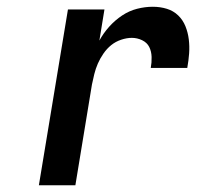

<svg xmlns="http://www.w3.org/2000/svg" viewBox="-20 -548 640 568"><path d="M95 0 181 -520H289L274 -428Q286 -450 303 -469Q320 -488 341 -502Q362 -516 385.5 -522Q409 -528 432 -528Q454 -528 473.5 -522Q493 -516 507 -502.5Q521 -489 528.5 -470.5Q536 -452 538.5 -431.5Q541 -411 539.5 -390Q538 -369 534 -347H426Q429 -363 428.5 -379.5Q428 -396 421.5 -409Q415 -422 400.5 -429Q386 -436 370 -436Q355 -436 338.5 -430.5Q322 -425 309 -414.5Q296 -404 286 -389.5Q276 -375 269.5 -360Q263 -345 259 -329Q255 -313 252 -298L203 0Z"/></svg>

Font: Iosevka SS04 Semibold Extended
Style: Italic
Weight: 600
Width: 7
Italic angle: -9°
Monospace: yes
Designer: Belleve Invis
Foundry: Belleve Invis
Version: Version 19.0.0; ttfautohint (v1.8.4)